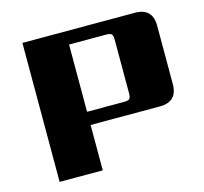

<svg xmlns="http://www.w3.org/2000/svg" viewBox="-93 -726 884 830"><g transform="rotate(-15 349.0 -311.0)"><path d="M464 -293V-532Q464 -552 458 -557.5Q452 -563 433 -563H268V-262H433Q452 -262 458 -268Q464 -274 464 -293ZM75 -622H578Q657 -622 657 -543V-282Q657 -203 578 -203H268V0H75Z"/></g></svg>

Font: Sarpanch ExtraBold
Style: Regular
Weight: 800
Designer: Manushi Parikh (Devanagari and Latin), Jyotish Sonowal (Devanagari)
Foundry: Indian Type Foundry
Version: Version 2.004;PS 1.0;hotconv 1.0.78;makeotf.lib2.5.61930; tt